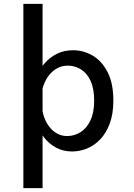

<svg xmlns="http://www.w3.org/2000/svg" viewBox="-20 -770 690 990"><path d="M100.5 200V-750H199.5V200ZM352 11Q305.5 11 269.2 -8.8Q233 -28.5 208 -60.2Q183 -92 170 -128.8Q157 -165.5 157 -198.5L197.5 -212Q200 -185 210 -159.5Q220 -134 236.5 -113.5Q253 -93 275.8 -80.8Q298.5 -68.5 326 -68.5Q363.5 -68.5 395.2 -88.5Q427 -108.5 446.2 -149Q465.5 -189.5 465.5 -251Q465.5 -313.5 447 -353.2Q428.5 -393 397.5 -412.2Q366.5 -431.5 329.5 -431.5Q301.5 -431.5 279 -420.2Q256.5 -409 239.5 -390Q222.5 -371 211.8 -347.8Q201 -324.5 196 -300L158.5 -313.5Q158.5 -345.5 171.8 -380Q185 -414.5 210.8 -444.2Q236.5 -474 273.2 -492.5Q310 -511 357 -511Q409.5 -511 457 -483.8Q504.5 -456.5 534.5 -398.8Q564.5 -341 564.5 -251Q564.5 -183.5 546.2 -134Q528 -84.5 497.5 -52.2Q467 -20 429.2 -4.5Q391.5 11 352 11Z"/></svg>

Font: Trispace Thin
Style: Regular
Weight: 400
Version: Version 1.210